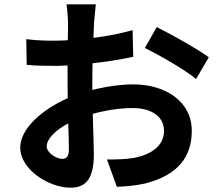

<svg xmlns="http://www.w3.org/2000/svg" viewBox="-20 -828 1008 892"><path d="M74 -143C74 -38 210 44 307 44C371 44 416 12 416 -110C416 -144 413 -221 411 -299C472 -316 536 -326 597 -326C683 -326 742 -287 742 -220C742 -148 678 -108 599 -94C564 -88 522 -87 477 -87L523 40C562 38 607 35 652 25C810 -14 871 -103 871 -220C871 -356 750 -436 599 -436C544 -436 476 -427 409 -410V-445C409 -474 409 -504 410 -534C475 -541 543 -552 599 -564L596 -688C544 -673 479 -660 414 -652C415 -677 416 -701 417 -723C419 -747 423 -790 425 -808H289C292 -790 296 -742 296 -722C296 -704 296 -676 295 -641C275 -640 256 -639 238 -639C202 -639 159 -639 102 -646L104 -527C147 -522 197 -522 241 -522C257 -522 275 -523 294 -524V-441C294 -418 294 -395 295 -372C174 -319 74 -229 74 -143ZM197 -148C197 -182 237 -223 297 -255C299 -202 300 -157 300 -133C300 -99 287 -90 269 -90C243 -90 197 -117 197 -148ZM653 -605C715 -575 843 -502 891 -461L950 -562C898 -600 783 -665 708 -702Z"/></svg>

Font: GenEiGothic-pro-Regular
Style: Bold
Weight: 700
Designer: Ryoko NISHIZUKA (kana & ideographs); Paul D. Hunt (Latin, Greek & Cyrillic); Wenlong ZHANG (bopomofo); Sandoll Communica
Foundry: Adobe Systems Incorporated; o_tamon
Version: Version 1.000.140830